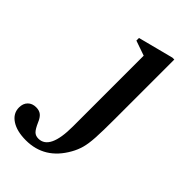

<svg xmlns="http://www.w3.org/2000/svg" viewBox="-398 -607 938 938"><g transform="rotate(45 71.0 -138.0)"><path d="M-18.5 257.5Q-81 257.5 -118.2 233Q-155.5 208.5 -155.5 167.5Q-155.5 140 -139.5 123.8Q-123.5 107.5 -96.5 107.5Q-74.5 107.5 -61 118.5Q-47.5 129.5 -37.5 154Q-24 185 -12.2 196.8Q-0.5 208.5 19 208.5Q96.5 208.5 96.5 47V-442L19 -469V-487L202.5 -534.5H215.5V-117.5Q215.5 -38.5 212.8 7Q210 52.5 202 81Q194 109.5 179 136Q111 257.5 -18.5 257.5Z"/></g></svg>

Font: Libre Caslon Text Medium
Style: Regular
Weight: 500
Designer: Pablo Impallari, Rodrigo Fuenzalida, Katja Schimmel
Foundry: Pablo Impallari, Rodrigo Fuenzalida
Version: Version 2.000